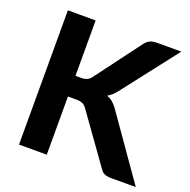

<svg xmlns="http://www.w3.org/2000/svg" viewBox="-128 -851 964 975"><g transform="rotate(20 353.5 -363.0)"><path d="M707 0H573.5Q560.5 0 551.2 -2Q542 -4 535 -7.5Q528 -11 523 -16.2Q518 -21.5 513.5 -28.5L327 -289.5Q317.5 -303 304.5 -308.8Q291.5 -314.5 268 -314.5H226V0H76V-725.5H226V-426H255.5Q292.5 -426 309 -449L492.5 -694.5Q505.5 -712 521 -718.8Q536.5 -725.5 559 -725.5H689L458 -428Q435.5 -399 411.5 -386.5Q429 -380 443 -368.5Q457 -357 470 -338.5Z"/></g></svg>

Font: Lato
Style: Regular
Weight: 800
Designer: Lukasz Dziedzic with Adam Twardoch and Botio Nikoltchev
Foundry: tyPoland Lukasz Dziedzic
Version: Version 2.015; 2015-08-06; http://www.latofonts.com/; ttfaut